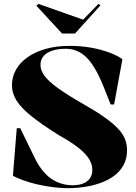

<svg xmlns="http://www.w3.org/2000/svg" viewBox="-20 -961 706 996"><path d="M334 15Q286 15 234 7Q182 -1 134 -15Q86 -29 47 -49L67 -296H85L159 -144Q182 -96 212 -63.5Q242 -31 279 -15.5Q316 0 355 0Q388 0 411 -9Q434 -18 446.5 -36Q459 -54 459 -78Q459 -108 442.5 -135.5Q426 -163 388.5 -193Q351 -223 285 -260Q194 -317 141 -360Q88 -403 65 -440.5Q42 -478 42 -519Q42 -562 63 -599.5Q84 -637 123.5 -664.5Q163 -692 217.5 -707.5Q272 -723 340 -723Q399 -723 450.5 -714Q502 -705 544.5 -689.5Q587 -674 615 -654L572 -419H554L518 -510Q489 -582 459.5 -625.5Q430 -669 396 -688.5Q362 -708 321 -708Q280 -708 250.5 -698Q221 -688 205.5 -669.5Q190 -651 190 -624Q190 -596 211 -567.5Q232 -539 281 -503.5Q330 -468 414 -420Q478 -384 521 -353.5Q564 -323 590.5 -295.5Q617 -268 628 -240.5Q639 -213 639 -182Q639 -138 621 -105Q603 -72 572 -49Q541 -26 501.5 -12Q462 2 419 8.5Q376 15 334 15ZM491 -941 501 -933 369 -787H302L169 -931L179 -941L411 -859Z"/></svg>

Font: Kalnia SemiBold
Style: Regular
Weight: 600
Designer: Frida Medrano
Foundry: Frida Medrano
Version: Version 1.105